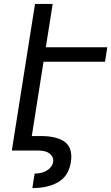

<svg xmlns="http://www.w3.org/2000/svg" viewBox="-20 -770 569 982"><path d="M202.6 -454.1 142.6 -74.2H189.5Q261.7 -74.2 303.2 -49.8Q344.7 -25.4 344.7 31.7Q344.7 43.5 342.3 59.6Q331.1 129.9 278.8 160.9Q226.6 191.9 145.5 191.9L157.2 117.7Q187 117.7 208.5 107.9Q230 98.1 241.2 82.8Q252.4 67.4 252.4 50.8Q252.4 29.3 232.9 14.6Q213.4 0 175.8 0H40.5L52.2 -74.2L112.3 -454.1L124 -528.3L159.2 -750H249.5L214.4 -528.3H528.8L517.1 -454.1Z"/></svg>

Font: Mardoto
Style: Italic
Weight: 400
Italic angle: -12°
Designer: Christian Robertson, Vahan Hovhannisyan
Foundry: Google
Version: Version 1.000